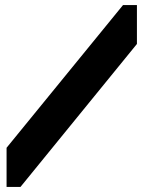

<svg xmlns="http://www.w3.org/2000/svg" viewBox="-20 -740 562 760"><path d="M6 -155 467 -720H522V-566L61 0H6Z"/></svg>

Font: Orbitron
Style: Black
Weight: 900
Designer: Matt McInerney
Foundry: Matt McInerney
Version: 1.000